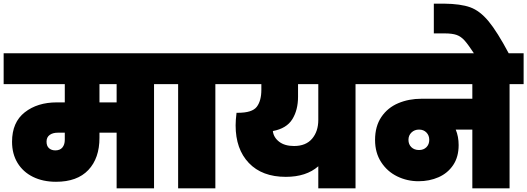

<svg xmlns="http://www.w3.org/2000/svg" viewBox="-31 -1032 2889 1052"><path d="M890 -571H813V0H608V-305H514V-277Q514 -165 453 -100.5Q392 -36 276 -36Q204 -36 149.5 -63Q95 -90 65 -139.5Q35 -189 35 -255Q35 -362 104.5 -416.5Q174 -471 280 -471H324V-571H-11V-740H890ZM608 -571H514V-471H608ZM324 -305H286Q258 -305 241 -292.5Q224 -280 224 -256Q224 -232 237.5 -220Q251 -208 272 -208Q298 -208 311 -224Q324 -240 324 -266Z M945 0V-571H868V-740H1225V-571H1149V0Z M1994 -571H1917V0H1713V-121Q1647 -63 1535 -63Q1405 -63 1332.5 -139Q1260 -215 1260 -345Q1260 -374 1265 -414H1273Q1351 -414 1376 -447Q1401 -480 1401 -540V-571H1203V-740H1994ZM1713 -571H1602V-502Q1602 -429 1570.5 -378.5Q1539 -328 1464 -314Q1468 -279 1498.5 -255.5Q1529 -232 1580 -232Q1645 -232 1679 -272Q1713 -312 1713 -375Z M2838 -571H2761V0H2557V-322H2466Q2482 -284 2482 -237Q2482 -172 2452 -127.5Q2422 -83 2372 -61Q2322 -39 2262 -39Q2200 -39 2145.5 -65.5Q2091 -92 2057.5 -143.5Q2024 -195 2024 -265Q2024 -340 2058.5 -391Q2093 -442 2151 -466.5Q2209 -491 2279 -491H2557V-571H1972V-740H2838ZM2321 -266Q2321 -290 2305.5 -306Q2290 -322 2265 -322Q2240 -322 2223.5 -306Q2207 -290 2207 -266Q2207 -241 2223 -225.5Q2239 -210 2265 -210Q2290 -210 2305.5 -225.5Q2321 -241 2321 -266Z M2569 -735Q2535 -787 2515 -809.5Q2495 -832 2471 -840.5Q2447 -849 2405 -849H2346V-1012H2402Q2493 -1011 2545.5 -992Q2598 -973 2645.5 -916Q2693 -859 2759 -735Z"/></svg>

Font: Poppins Black A&M
Style: Regular
Weight: 900
Designer: Ninad Kale (Devanagari), Jonny Pinhorn (Latin)
Foundry: Indian Type Foundry
Version: 4.004